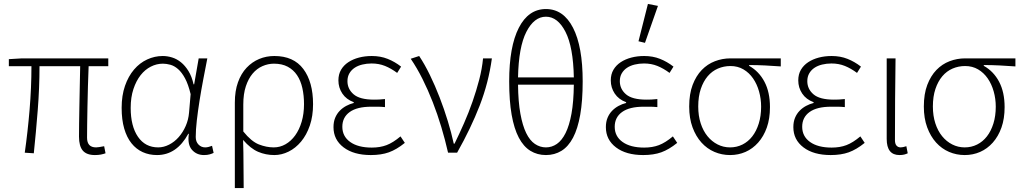

<svg xmlns="http://www.w3.org/2000/svg" viewBox="-20 -777 5199 977"><path d="M463 12Q421 12 401.5 -10.5Q382 -33 382 -82Q382 -105 382.5 -147Q383 -189 384 -239Q385 -289 386 -342Q387 -395 388 -440H181Q181 -330 172 -216Q163 -102 152 3L106 0Q121 -105 130.5 -218Q140 -331 140 -440H25V-476L92 -480H531V-440H431Q429 -393 427.5 -339Q426 -285 425 -234Q424 -183 423.5 -141Q423 -99 423 -76Q423 -27 469 -27Q475 -27 484.5 -28.5Q494 -30 510 -33L517 3Q506 7 493 9.5Q480 12 463 12Z M779 12Q739 12 706 -3Q673 -18 649 -48Q625 -78 612 -123Q599 -168 599 -228Q599 -291 616 -340Q633 -389 662 -423Q691 -457 729 -474.5Q767 -492 808 -492Q832 -492 856 -484.5Q880 -477 901 -460Q922 -443 939 -415.5Q956 -388 965 -348H968L991 -480H1035Q1025 -429 1014.5 -374Q1004 -319 995.5 -265.5Q987 -212 981.5 -164Q976 -116 976 -80Q976 -56 990 -41.5Q1004 -27 1024 -27Q1033 -27 1042 -29.5Q1051 -32 1059 -35L1067 1Q1059 5 1047 8.5Q1035 12 1018 12Q980 12 956.5 -15Q933 -42 941 -96H938Q879 12 779 12ZM785 -27Q813 -27 840.5 -41Q868 -55 889.5 -79.5Q911 -104 925 -136Q939 -168 942 -204L950 -298Q938 -348 921.5 -378.5Q905 -409 886 -425.5Q867 -442 847 -447.5Q827 -453 809 -453Q777 -453 747.5 -438Q718 -423 695.5 -394.5Q673 -366 659 -324Q645 -282 645 -228Q645 -135 682 -81Q719 -27 785 -27Z M1175 180V-255Q1175 -314 1191 -358.5Q1207 -403 1235 -432.5Q1263 -462 1299 -477Q1335 -492 1376 -492Q1474 -492 1523.5 -426Q1573 -360 1573 -247Q1573 -186 1556.5 -138Q1540 -90 1512 -56.5Q1484 -23 1448.5 -5.5Q1413 12 1376 12Q1332 12 1293.5 -4.5Q1255 -21 1217 -65Q1218 -30 1218.5 -0.5Q1219 29 1219 57.5Q1219 86 1219.5 115.5Q1220 145 1220 180ZM1373 -27Q1405 -27 1433 -43Q1461 -59 1482 -88Q1503 -117 1515 -157.5Q1527 -198 1527 -247Q1527 -291 1518.5 -329Q1510 -367 1491.5 -394.5Q1473 -422 1444 -437.5Q1415 -453 1374 -453Q1344 -453 1315.5 -440.5Q1287 -428 1265.5 -402.5Q1244 -377 1231 -338Q1218 -299 1218 -245V-108Q1259 -57 1297.5 -42Q1336 -27 1373 -27Z M1867 12Q1780 12 1728.5 -27Q1677 -66 1677 -130Q1677 -157 1685.5 -177.5Q1694 -198 1708.5 -213Q1723 -228 1741.5 -238Q1760 -248 1780 -253V-257Q1742 -271 1722 -301Q1702 -331 1702 -368Q1702 -399 1715.5 -422Q1729 -445 1752.5 -460.5Q1776 -476 1806.5 -484Q1837 -492 1872 -492Q1916 -492 1952.5 -477.5Q1989 -463 2021 -438L2001 -406Q1970 -429 1939 -441.5Q1908 -454 1871 -454Q1846 -454 1823.5 -448.5Q1801 -443 1784.5 -432Q1768 -421 1758 -404Q1748 -387 1748 -364Q1748 -324 1779.5 -297Q1811 -270 1883 -270Q1897 -270 1908.5 -270.5Q1920 -271 1939 -273V-232Q1918 -234 1902 -234Q1886 -234 1869 -234Q1797 -234 1759.5 -207Q1722 -180 1722 -132Q1722 -83 1762 -54.5Q1802 -26 1872 -26Q1914 -26 1947 -38.5Q1980 -51 2018 -83L2040 -50Q1998 -16 1959 -2Q1920 12 1867 12Z M2260 0Q2245 -66 2225.5 -131Q2206 -196 2182 -257.5Q2158 -319 2130 -375Q2102 -431 2070 -478L2113 -492Q2141 -450 2167.5 -395.5Q2194 -341 2217 -281.5Q2240 -222 2258.5 -161.5Q2277 -101 2289 -46H2293Q2317 -95 2341 -149.5Q2365 -204 2384.5 -260Q2404 -316 2418.5 -371.5Q2433 -427 2438 -480H2483Q2466 -356 2421 -240Q2376 -124 2306 0Z M2758 12Q2714 12 2679 -9.5Q2644 -31 2620 -76.5Q2596 -122 2583.5 -193Q2571 -264 2571 -363Q2571 -540 2620 -635.5Q2669 -731 2758 -731Q2847 -731 2896 -635.5Q2945 -540 2945 -363Q2945 -264 2932.5 -193Q2920 -122 2896 -76.5Q2872 -31 2837 -9.5Q2802 12 2758 12ZM2758 -692Q2698 -692 2658.5 -615Q2619 -538 2616 -383H2900Q2897 -538 2857.5 -615Q2818 -692 2758 -692ZM2758 -27Q2788 -27 2813.5 -44.5Q2839 -62 2858 -100Q2877 -138 2888 -198.5Q2899 -259 2900 -346H2616Q2617 -259 2628 -198.5Q2639 -138 2657.5 -100Q2676 -62 2702 -44.5Q2728 -27 2758 -27Z M3253 12Q3166 12 3114.5 -27Q3063 -66 3063 -130Q3063 -157 3071.5 -177.5Q3080 -198 3094.5 -213Q3109 -228 3127.5 -238Q3146 -248 3166 -253V-257Q3128 -271 3108 -301Q3088 -331 3088 -368Q3088 -399 3101.5 -422Q3115 -445 3138.5 -460.5Q3162 -476 3192.5 -484Q3223 -492 3258 -492Q3302 -492 3338.5 -477.5Q3375 -463 3407 -438L3387 -406Q3356 -429 3325 -441.5Q3294 -454 3257 -454Q3232 -454 3209.5 -448.5Q3187 -443 3170.5 -432Q3154 -421 3144 -404Q3134 -387 3134 -364Q3134 -324 3165.5 -297Q3197 -270 3269 -270Q3283 -270 3294.5 -270.5Q3306 -271 3325 -273V-232Q3304 -234 3288 -234Q3272 -234 3255 -234Q3183 -234 3145.5 -207Q3108 -180 3108 -132Q3108 -83 3148 -54.5Q3188 -26 3258 -26Q3300 -26 3333 -38.5Q3366 -51 3404 -83L3426 -50Q3384 -16 3345 -2Q3306 12 3253 12ZM3229 -567 3277 -757 3328 -747 3262 -559Z M3695 12Q3653 12 3615.5 -4Q3578 -20 3549.5 -51.5Q3521 -83 3504 -129Q3487 -175 3487 -235Q3487 -299 3504.5 -345Q3522 -391 3551 -421Q3580 -451 3618 -465.5Q3656 -480 3697 -480H3953V-439Q3911 -442 3872.5 -444Q3834 -446 3792 -446V-442Q3842 -414 3870 -361Q3898 -308 3898 -232Q3898 -173 3882 -128Q3866 -83 3838 -51.5Q3810 -20 3773.5 -4Q3737 12 3695 12ZM3695 -27Q3729 -27 3758 -41.5Q3787 -56 3808 -83Q3829 -110 3841 -148.5Q3853 -187 3853 -234Q3853 -274 3842.5 -311.5Q3832 -349 3812 -378Q3792 -407 3763 -424Q3734 -441 3697 -441Q3663 -441 3633 -428Q3603 -415 3581 -389Q3559 -363 3546 -324.5Q3533 -286 3533 -235Q3533 -188 3545.5 -149.5Q3558 -111 3580 -84Q3602 -57 3631.5 -42Q3661 -27 3695 -27Z M4207 12Q4120 12 4068.5 -27Q4017 -66 4017 -130Q4017 -157 4025.5 -177.5Q4034 -198 4048.5 -213Q4063 -228 4081.5 -238Q4100 -248 4120 -253V-257Q4082 -271 4062 -301Q4042 -331 4042 -368Q4042 -399 4055.5 -422Q4069 -445 4092.5 -460.5Q4116 -476 4146.5 -484Q4177 -492 4212 -492Q4256 -492 4292.5 -477.5Q4329 -463 4361 -438L4341 -406Q4310 -429 4279 -441.5Q4248 -454 4211 -454Q4186 -454 4163.5 -448.5Q4141 -443 4124.5 -432Q4108 -421 4098 -404Q4088 -387 4088 -364Q4088 -324 4119.5 -297Q4151 -270 4223 -270Q4237 -270 4248.5 -270.5Q4260 -271 4279 -273V-232Q4258 -234 4242 -234Q4226 -234 4209 -234Q4137 -234 4099.5 -207Q4062 -180 4062 -132Q4062 -83 4102 -54.5Q4142 -26 4212 -26Q4254 -26 4287 -38.5Q4320 -51 4358 -83L4380 -50Q4338 -16 4299 -2Q4260 12 4207 12Z M4557 12Q4492 12 4492 -70V-480H4537Q4534 -270 4534 -64Q4534 -45 4542 -36Q4550 -27 4563 -27Q4574 -27 4592 -33L4599 3Q4591 7 4581 9.5Q4571 12 4557 12Z M4889 12Q4847 12 4809.5 -4Q4772 -20 4743.5 -51.5Q4715 -83 4698 -129Q4681 -175 4681 -235Q4681 -299 4698.5 -345Q4716 -391 4745 -421Q4774 -451 4812 -465.5Q4850 -480 4891 -480H5147V-439Q5105 -442 5066.5 -444Q5028 -446 4986 -446V-442Q5036 -414 5064 -361Q5092 -308 5092 -232Q5092 -173 5076 -128Q5060 -83 5032 -51.5Q5004 -20 4967.5 -4Q4931 12 4889 12ZM4889 -27Q4923 -27 4952 -41.5Q4981 -56 5002 -83Q5023 -110 5035 -148.5Q5047 -187 5047 -234Q5047 -274 5036.5 -311.5Q5026 -349 5006 -378Q4986 -407 4957 -424Q4928 -441 4891 -441Q4857 -441 4827 -428Q4797 -415 4775 -389Q4753 -363 4740 -324.5Q4727 -286 4727 -235Q4727 -188 4739.5 -149.5Q4752 -111 4774 -84Q4796 -57 4825.5 -42Q4855 -27 4889 -27Z"/></svg>

Font: hySource Sans Pro Light
Style: Regular
Weight: 300
Designer: Paul D. Hunt
Foundry: Adobe Systems Incorporated
Version: Version 2.021;PS 2.000;hotconv 1.0.86;makeotf.lib2.5.63406